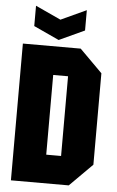

<svg xmlns="http://www.w3.org/2000/svg" viewBox="-60 -939 597 979"><g transform="rotate(5 238.5 -449.0)"><path d="M202 -146H278V-554H202ZM34 0V-700H330L446 -584V-116L330 0ZM344 -898V-794L214 -734L84 -794V-898L214 -838Z"/></g></svg>

Font: Tektur Condensed
Style: Bold
Weight: 700
Width: 3
Designer: Adam Jagosz
Foundry: Adam Jagosz
Version: Version 1.005;gftools[0.9.30]